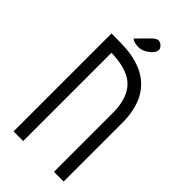

<svg xmlns="http://www.w3.org/2000/svg" viewBox="-268 -933 999 999"><g transform="rotate(45 232.0 -433.5)"><path d="M427.2 0.5H356V-430.2Q356 -575.2 264.6 -621.1Q210.9 -647.5 129.4 -648.9V0.5H58.6V-720.2Q120.6 -720.2 154.8 -718.8Q235.8 -714.8 296.9 -684.1Q427.2 -617.2 427.2 -430.2ZM208.5 -769Q173.3 -769 158.7 -783.2L225.1 -850.1Q244.1 -868.2 257.8 -868.2Q271 -868.2 282 -857.2Q293 -846.2 293.2 -839.1Q293.5 -832 293.5 -831.1Q293.5 -817.9 275.4 -799.3Q242.2 -769 208.5 -769Z"/></g></svg>

Font: Greenwashing Machine
Style: Regular
Weight: 400
Designer: Tup Wanders
Foundry: Free font, DO NOT SELL
Version: Version 1.00;August 10, 2023;FontCreator 11.5.0.2430 64-bit